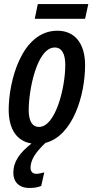

<svg xmlns="http://www.w3.org/2000/svg" viewBox="-20 -702 465 950"><path d="M152 -609H401L417 -682H167ZM184 218 199 151C184 155 170 158 160 158C142 158 131 147 131 128C132 90 153 54 205 5C341 -30 401 -231 401 -380C401 -487 350 -550 264 -550C86 -550 23 -298 23 -159C23 -62 64 -3 136 8C77 54 46 98 46 153C46 197 73 228 125 228C146 228 166 226 184 218ZM173 -74C139 -74 122 -104 122 -158C122 -258 163 -467 251 -467C286 -467 303 -435 303 -381C303 -268 255 -74 173 -74Z"/></svg>

Font: Noto Sans UI Condensed Medium
Style: Italic
Weight: 500
Width: 3
Italic angle: -12°
Designer: Monotype Design Team
Foundry: Monotype Imaging Inc.
Version: Version 1.901